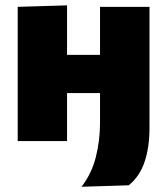

<svg xmlns="http://www.w3.org/2000/svg" viewBox="-20 -526 624 716"><path d="M46 0V-500.5L230 -506V-321.5H353V-500.5H537.5V-49.5Q537.5 23 519.2 77.5Q501 132 460 165L284 170.5Q321.5 122 337.2 60.5Q353 -1 353 -68.5V-179H230V0Z"/></svg>

Font: Commissioner ExtraBold
Style: Regular
Weight: 800
Designer: Kostas Bartsokas
Foundry: Kostas Bartsokas
Version: Version 1.000; ttfautohint (v1.8.3)